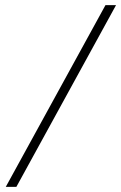

<svg xmlns="http://www.w3.org/2000/svg" viewBox="-20 -666 470 745"><path d="M430.2 -646 43.5 59.1H2.4L389.2 -646Z"/></svg>

Font: Linux Biolinum O
Style: Italic
Weight: 400
Italic angle: -12°
Designer: Philipp H. Poll
Foundry: Philipp H. Poll
Version: Version 1.1.3